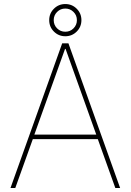

<svg xmlns="http://www.w3.org/2000/svg" viewBox="-20 -945 656 965"><path d="M56.8 0H32.7L292.6 -727.3H323.9L583.8 0H559.7L471.6 -245.7H144.9ZM152.7 -268.5H463.8L309.7 -698.9H306.8ZM308.2 -762.8Q274.5 -762.8 250.9 -786.4Q227.3 -810 227.3 -843.8Q227.3 -877.5 250.9 -901.1Q274.5 -924.7 308.2 -924.7Q342 -924.7 365.6 -901.1Q389.2 -877.5 389.2 -843.8Q389.2 -810 365.6 -786.4Q342 -762.8 308.2 -762.8ZM308.2 -785.5Q332.7 -785.5 349.6 -802.6Q366.5 -819.6 366.5 -843.8Q366.5 -868.3 349.4 -885.1Q332.4 -902 308.2 -902Q283.7 -902 266.9 -884.9Q250 -867.9 250 -843.8Q250 -819.2 267 -802.4Q284.1 -785.5 308.2 -785.5Z"/></svg>

Font: Inter Thin BETA
Style: Regular
Weight: 100
Designer: Rasmus Andersson
Foundry: rsms
Version: Version 3.011;git-f93a4a705